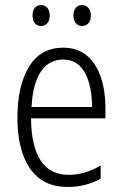

<svg xmlns="http://www.w3.org/2000/svg" viewBox="-20 -782 485 761"><path d="M230 -593Q288 -593 325.5 -560.5Q363 -528 380.5 -473.5Q398 -419 398 -354V-313H103Q104 -203 141 -146Q178 -89 252 -89Q316 -89 379 -126V-74Q350 -58 318 -49.5Q286 -41 248 -41Q180 -41 136 -75Q92 -109 70.5 -171Q49 -233 49 -315Q49 -442 95 -517.5Q141 -593 230 -593ZM230 -546Q175 -546 142.5 -499Q110 -452 105 -358H345Q345 -410 333 -453Q321 -496 295.5 -521Q270 -546 230 -546ZM109 -721Q109 -740 118 -751Q127 -762 143 -762Q158 -762 167.5 -751Q177 -740 177 -721Q177 -701 167.5 -690Q158 -679 143 -679Q127 -679 118 -690Q109 -701 109 -721ZM271 -721Q271 -740 280.5 -751Q290 -762 305 -762Q320 -762 330 -751Q340 -740 340 -721Q340 -701 330.5 -690Q321 -679 305 -679Q290 -679 280.5 -690Q271 -701 271 -721Z"/></svg>

Font: Noto Sans Tamil UI Condensed Light
Style: Regular
Weight: 300
Width: 3
Designer: Jelle Bosma - Monotype Design Team
Foundry: Monotype Imaging Inc.
Version: Version 2.004; ttfautohint (v1.8.4.7-5d5b)